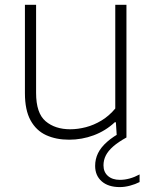

<svg xmlns="http://www.w3.org/2000/svg" viewBox="-20 -560 624 782"><path d="M261.5 9Q208.5 9 168 -9.5Q127.5 -28 104.5 -69.8Q81.5 -111.5 81.5 -180.5V-540.5H127V-181.5Q127 -99 165.8 -66.2Q204.5 -33.5 266 -33.5Q297 -33.5 329.8 -42Q362.5 -50.5 393.5 -69.2Q424.5 -88 449.5 -118V-540.5H495V0L456 1L452 -62H447.5Q410 -27 361.8 -9Q313.5 9 261.5 9ZM468 202Q421 202 394.2 178.5Q367.5 155 367.5 115.5Q367.5 88 379.2 64Q391 40 415.8 18Q440.5 -4 479.5 -24.5L495 0Q461.5 18.5 441 36.5Q420.5 54.5 411 73.2Q401.5 92 401.5 113.5Q401.5 140.5 419.5 156.5Q437.5 172.5 468.5 172.5Q488 172.5 508 167Q528 161.5 548.5 150.5V181.5Q531 190.5 509.5 196.2Q488 202 468 202Z"/></svg>

Font: Encode Sans SemiExpanded ExtraLight
Style: Regular
Weight: 250
Width: 6
Designer: Multiple Designers
Foundry: Impallari Type
Version: Version 3.002